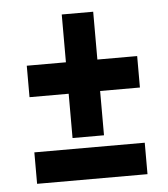

<svg xmlns="http://www.w3.org/2000/svg" viewBox="-43 -557 520 596"><g transform="rotate(-5 216.5 -258.5)"><path d="M171 -270H49V-368H171V-517H269V-368H393V-270H269V-132H171ZM49 -98H393V0H49Z"/></g></svg>

Font: Osterbar
Style: Regular
Weight: 500
Width: 3
Designer: Peter Wiegel, Basierend auf Erbar schmal-halbfette Grotesk v. Jacob Erbar
Foundry: Peter Wiegel
Version: Version 1.0